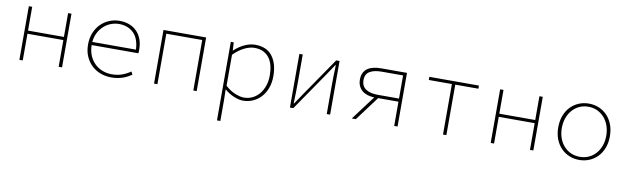

<svg xmlns="http://www.w3.org/2000/svg" viewBox="-44 -977 5488 1685"><g transform="rotate(10 2700.0 -134.0)"><path d="M110 0V-478H140V-266H460V-478H490V0H460V-238H140V0Z M930 12Q879 12 833.5 -5Q788 -22 754 -54.5Q720 -87 700 -133Q680 -179 680 -238Q680 -296 699.5 -343Q719 -390 752 -422.5Q785 -455 828 -472.5Q871 -490 918 -490Q966 -490 1005 -475Q1044 -460 1072 -431.5Q1100 -403 1115 -362.5Q1130 -322 1130 -270Q1130 -262 1130 -254.5Q1130 -247 1128 -238H712Q713 -184 731 -143Q749 -102 779 -73.5Q809 -45 848 -30.5Q887 -16 930 -16Q981 -16 1021.5 -31Q1062 -46 1096 -70L1110 -44Q1094 -34 1076.5 -24Q1059 -14 1037 -6Q1015 2 989 7Q963 12 930 12ZM918 -462Q882 -462 847 -449Q812 -436 783.5 -410.5Q755 -385 736 -348.5Q717 -312 713 -266H1102Q1097 -366 1046.5 -414Q996 -462 918 -462Z M1310 0V-478H1690V0H1660V-450H1340V0Z M1910 222V-478H1936L1940 -406H1942Q1979 -442 2028.5 -466Q2078 -490 2126 -490Q2229 -490 2279.5 -423.5Q2330 -357 2330 -246Q2330 -185 2311.5 -137Q2293 -89 2262 -56Q2231 -23 2190 -5.5Q2149 12 2104 12Q2069 12 2023.5 -6.5Q1978 -25 1940 -58H1938L1940 42V222ZM2106 -16Q2148 -16 2183 -33Q2218 -50 2243.5 -80.5Q2269 -111 2283.5 -153.5Q2298 -196 2298 -246Q2298 -292 2288.5 -331.5Q2279 -371 2258 -400Q2237 -429 2204 -445.5Q2171 -462 2124 -462Q2084 -462 2036 -439Q1988 -416 1940 -368V-92Q1985 -51 2031 -33.5Q2077 -16 2106 -16Z M2521 0V-478H2551V-224Q2551 -184 2550 -137Q2549 -90 2547 -42H2551Q2566 -65 2586 -94Q2606 -123 2621 -146L2849 -478H2879V0H2849V-254Q2849 -294 2850 -341Q2851 -388 2853 -436H2849Q2834 -413 2814 -384Q2794 -355 2779 -332L2551 0Z M3450 0V-216H3269L3108 0H3072L3234 -216Q3202 -217 3174.5 -225.5Q3147 -234 3127 -250Q3107 -266 3095 -291Q3083 -316 3083 -350Q3083 -385 3095.5 -409.5Q3108 -434 3130 -449Q3152 -464 3182.5 -471Q3213 -478 3250 -478H3480V0ZM3260 -244H3450V-450H3260Q3193 -450 3154 -427Q3115 -404 3115 -350Q3115 -296 3154 -270Q3193 -244 3260 -244Z M3885 0V-450H3679V-478H4121V-450H3915V0Z M4310 0V-478H4340V-266H4660V-478H4690V0H4660V-238H4340V0Z M5100 12Q5053 12 5011.5 -5Q4970 -22 4938.5 -54Q4907 -86 4888.5 -132.5Q4870 -179 4870 -238Q4870 -298 4888.5 -345Q4907 -392 4938.5 -424Q4970 -456 5011.5 -473Q5053 -490 5100 -490Q5147 -490 5188.5 -473Q5230 -456 5261.5 -424Q5293 -392 5311.5 -345Q5330 -298 5330 -238Q5330 -179 5311.5 -132.5Q5293 -86 5261.5 -54Q5230 -22 5188.5 -5Q5147 12 5100 12ZM5100 -16Q5143 -16 5179 -32Q5215 -48 5241.5 -77.5Q5268 -107 5283 -147.5Q5298 -188 5298 -238Q5298 -287 5283 -328.5Q5268 -370 5241.5 -399.5Q5215 -429 5179 -445.5Q5143 -462 5100 -462Q5057 -462 5021 -445.5Q4985 -429 4958.5 -399.5Q4932 -370 4917 -328.5Q4902 -287 4902 -238Q4902 -188 4917 -147.5Q4932 -107 4958.5 -77.5Q4985 -48 5021 -32Q5057 -16 5100 -16Z"/></g></svg>

Font: Source Code Pro ExtraLight
Style: Regular
Weight: 200
Monospace: yes
Designer: Paul D. Hunt, Teo Tuominen
Foundry: Adobe Systems Incorporated
Version: Version 2.030;PS 1.000;hotconv 16.6.51;makeotf.lib2.5.65220